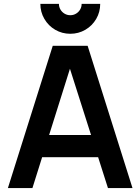

<svg xmlns="http://www.w3.org/2000/svg" viewBox="-20 -952 710 972"><path d="M335.8 -781Q294.4 -781 259.6 -801.2Q224.8 -821.5 204.6 -856.3Q184.3 -891.1 184.3 -932.5H278.3Q278.3 -916.7 286.1 -903.6Q293.8 -890.5 306.9 -882.8Q320 -875 335.8 -875Q351.8 -875 364.8 -882.8Q377.9 -890.5 385.6 -903.6Q393.3 -916.7 393.3 -932.5H487.3Q487.3 -891.1 467.1 -856.3Q446.8 -821.5 412 -801.2Q377.2 -781 335.8 -781ZM20 0 247 -720H423.7L650.7 0H526.5L320.7 -646H347.3L144.2 0ZM146.7 -156.2V-268.7H524.7V-156.2Z"/></svg>

Font: Hauora
Style: Regular
Weight: 400
Designer: Wayne Shih
Foundry: WCYS
Version: Version 1.001